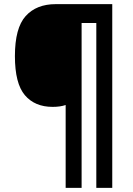

<svg xmlns="http://www.w3.org/2000/svg" viewBox="-20 -780 641 927"><path d="M522 127H445V-669H374V127H297V-273Q271 -264 234 -264Q148 -264 100 -320.5Q52 -377 52 -509Q52 -645 104 -702.5Q156 -760 249 -760H522Z"/></svg>

Font: Noto Sans Gurmukhi UI SemiCondensed
Style: Bold
Weight: 700
Width: 4
Designer: Jelle Bosma - Monotype Design Team
Foundry: Monotype Imaging Inc.
Version: Version 2.004; ttfautohint (v1.8.4.7-5d5b)